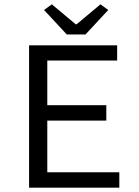

<svg xmlns="http://www.w3.org/2000/svg" viewBox="-20 -865 640 885"><path d="M114 0H530V-71H198V-309H470V-380H198V-586H520V-656H114ZM288 -706H374L479 -819L443 -845L333 -753H329L219 -845L183 -819Z"/></svg>

Font: Hasklig
Style: Regular
Weight: 400
Monospace: yes
Designer: Paul D. Hunt, Teo Tuominen
Foundry: Adobe Systems Incorporated
Version: Version 2.030;PS 1.0;hotconv 16.6.51;makeotf.lib2.5.65220